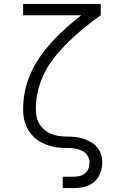

<svg xmlns="http://www.w3.org/2000/svg" viewBox="-20 -755 640 980"><path d="M300 205V147H357Q373 147 388 143Q403 139 415 129Q427 119 432 104Q437 89 437 73Q437 56 427.5 40.5Q418 25 402.5 16.5Q387 8 369.5 4.5Q352 1 334.5 0.5Q317 0 299 -0.5Q281 -1 263.5 -4Q246 -7 229.5 -12Q213 -17 197 -25Q181 -33 167 -43.5Q153 -54 141.5 -67.5Q130 -81 121.5 -96.5Q113 -112 107.5 -129Q102 -146 100 -163.5Q98 -181 98 -198Q98 -247 108.5 -295Q119 -343 139.5 -387Q160 -431 188.5 -471Q217 -511 250 -546.5Q283 -582 319.5 -614.5Q356 -647 394 -677H98V-735H494V-677Q453 -648 413.5 -616Q374 -584 337.5 -549Q301 -514 268.5 -475.5Q236 -437 212 -392.5Q188 -348 175.5 -298.5Q163 -249 163 -198Q163 -178 167 -158.5Q171 -139 181.5 -122Q192 -105 207.5 -92Q223 -79 241.5 -71.5Q260 -64 280 -61Q300 -58 320 -58H321Q342 -58 363 -56Q384 -54 404 -47.5Q424 -41 442.5 -30.5Q461 -20 475 -4Q489 12 495.5 32Q502 52 502 74Q502 101 492 128Q482 155 461 173Q440 191 412.5 198Q385 205 357 205Z"/></svg>

Font: Iosevka Curly Slab LtEx
Style: Regular
Weight: 300
Width: 7
Monospace: yes
Designer: Belleve Invis
Foundry: Belleve Invis
Version: Version 11.1.0; ttfautohint (v1.8.3)